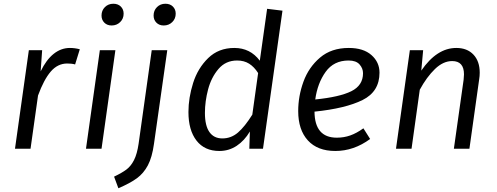

<svg xmlns="http://www.w3.org/2000/svg" viewBox="-20 -794 2654 1025"><path d="M406 -531 381 -450Q364 -455 339 -455Q288 -455 251 -412Q214 -369 183 -284L143 0H60L134 -526H205L197 -413Q227 -475 266.5 -506.5Q306 -538 353 -538Q380 -538 406 -531Z M522 -711Q522 -738 540 -756Q558 -774 585 -774Q610 -774 625 -759Q640 -744 640 -721Q640 -694 621.5 -676Q603 -658 576 -658Q552 -658 537 -673Q522 -688 522 -711ZM596 -526 522 0H439L513 -526Z M589 149Q631 129 655 111Q679 93 695.5 60.5Q712 28 720 -27L790 -526H873L802 -26Q792 46 769.5 88.5Q747 131 711 157.5Q675 184 612 211ZM800 -711Q800 -738 818 -756Q836 -774 863 -774Q888 -774 903 -759Q918 -744 918 -721Q918 -694 899.5 -676Q881 -658 854 -658Q830 -658 815 -673Q800 -688 800 -711Z M1488 -737 1384 0H1311L1314 -92Q1285 -43 1243.5 -15.5Q1202 12 1151 12Q1072 12 1029 -43.5Q986 -99 986 -196Q986 -272 1011 -351Q1036 -430 1091.5 -484Q1147 -538 1231 -538Q1316 -538 1367 -470L1406 -747ZM1074 -191Q1074 -123 1098 -89Q1122 -55 1167 -55Q1214 -55 1250.5 -86.5Q1287 -118 1327 -182L1358 -404Q1337 -437 1310 -454Q1283 -471 1246 -471Q1185 -471 1146.5 -426Q1108 -381 1091 -317Q1074 -253 1074 -191Z M1659 -198Q1660 -59 1778 -59Q1816 -59 1850 -71Q1884 -83 1920 -109L1956 -52Q1869 12 1770 12Q1675 12 1623.5 -44.5Q1572 -101 1572 -201Q1572 -281 1600 -358Q1628 -435 1688.5 -486.5Q1749 -538 1842 -538Q1920 -538 1963 -500Q2006 -462 2006 -406Q2006 -305 1915.5 -260Q1825 -215 1659 -198ZM1918 -403Q1918 -429 1899.5 -450Q1881 -471 1841 -471Q1762 -471 1718.5 -410.5Q1675 -350 1663 -263Q1793 -276 1855.5 -307Q1918 -338 1918 -403Z M2541 -406Q2541 -388 2538 -370L2486 0H2403L2455 -368Q2457 -390 2457 -397Q2457 -468 2394 -468Q2346 -468 2302 -425.5Q2258 -383 2221 -315L2177 0H2094L2168 -526H2239L2229 -417Q2312 -538 2416 -538Q2474 -538 2507.5 -502.5Q2541 -467 2541 -406Z"/></svg>

Font: Fira Sans TEST Book
Style: Italic
Weight: 350
Italic angle: -8°
Designer: Carrois Corporate & Edenspiekermann AG
Foundry: Carrois Corporate GbR & Edenspiekermann AG
Version: Version 4.201